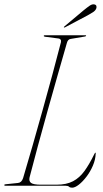

<svg xmlns="http://www.w3.org/2000/svg" viewBox="-21 -864 478 893"><path d="M285 0H4Q-1 0 -1 -3Q-1 -7 5 -7L62.5 -13Q79.5 -14.5 86.5 -36Q107 -104.5 130.2 -185.5Q153.5 -266.5 177.2 -351.8Q201 -437 223 -518.2Q245 -599.5 262.5 -668Q264 -676.5 260.2 -680.5Q256.5 -684.5 251 -685L189 -693Q182.5 -694 182.5 -697Q182.5 -700 186.5 -700H376.5Q379.5 -700 379.5 -698Q379.5 -695 373 -694L308 -683Q294.5 -681.5 290 -664Q270 -595 246.8 -513.2Q223.5 -431.5 199.8 -346.8Q176 -262 154.5 -182.5Q133 -103 116.5 -39Q112.5 -21.5 123.5 -13.2Q134.5 -5 169.5 -5H242Q288 -5 318.5 -21Q349 -37 371.8 -68.5Q394.5 -100 417 -146Q421 -154 422.5 -154Q425 -154 424 -149Q423 -121.5 411 -93.5Q399 -65.5 381.2 -42.2Q363.5 -19 345.5 -5Q327.5 9 314.5 9Q305 9 300.2 4.5Q295.5 0 285 0ZM368.5 -816.5Q385 -830 396.5 -837.8Q408 -845.5 417.5 -843.5Q425.5 -842 427.2 -836.2Q429 -830.5 426.5 -824Q422.5 -814.5 411.8 -807.5Q401 -800.5 386.5 -792.5L281.5 -737Q277 -735 276 -736.5Q275.5 -738.5 279 -741.5Z"/></svg>

Font: Fraunces 144pt Thin
Style: Italic
Weight: 100
Italic angle: -16°
Version: Version 1.000;[b76b70a41]